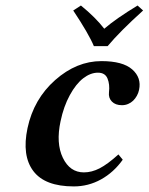

<svg xmlns="http://www.w3.org/2000/svg" viewBox="-20 -665 538 695"><path d="M369.6 -498H319.8Q301.3 -542.5 245.1 -627L272.9 -645Q325.7 -602.1 357.4 -561Q399.9 -597.7 478 -645L498 -627Q414.1 -551.3 369.6 -498ZM424.3 -86.9Q391.6 -41 345.7 -15.6Q299.8 9.8 247.1 9.8Q142.6 9.8 100.6 -45.9Q58.6 -101.6 79.6 -201.2Q102.1 -306.6 179.7 -375.2Q257.3 -443.8 347.2 -443.8Q424.3 -443.8 458.5 -413.8Q492.7 -383.8 483.4 -339.8Q481 -328.1 475.3 -318.1Q469.7 -308.1 461.9 -300.5Q454.1 -293 443.6 -288.6Q433.1 -284.2 421.4 -284.2Q397.9 -284.2 385 -297.4Q372.1 -310.5 374.5 -331.1Q377.9 -359.9 369.1 -380.9Q360.4 -401.9 334.5 -401.9Q307.6 -401.9 281.2 -381.6Q254.9 -361.3 232.7 -320.6Q210.4 -279.8 199.2 -226.1Q182.1 -146.5 207.5 -93.8Q232.9 -41 283.7 -41Q312 -41 340.6 -55.7Q369.1 -70.3 408.7 -106Z"/></svg>

Font: Linux Libertine Slanted
Style: Semibold Slanted
Weight: 600
Designer: Philipp H. Poll
Foundry: Philipp H. Poll
Version: Version 5.1.1